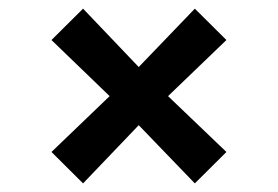

<svg xmlns="http://www.w3.org/2000/svg" viewBox="-20 -590 648 448"><path d="M100.1 -235.4 235.8 -365.7 100.1 -496.6 173.8 -569.8 303.7 -433.6 434.6 -569.8 508.3 -496.6 372.1 -365.7 508.3 -235.4 434.6 -162.1 303.7 -297.9 173.8 -162.1Z"/></svg>

Font: Tauri
Style: Regular
Weight: 400
Designer: Yvonne Schüttler
Foundry: Yvonne Schüttler
Version: Version 1.003; ttfautohint (v0.93.8-669f) -l 13 -r 13 -G 200